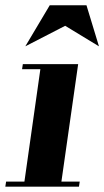

<svg xmlns="http://www.w3.org/2000/svg" viewBox="-20 -702 392 722"><path d="M0 0 2.9 -19H71.8L131.8 -441.9H63L65.9 -460.9H273.9L210.9 -19H279.8L276.9 0ZM75.2 -527.8 167 -682.1H305.2L352.1 -527.8L225.1 -605Z"/></svg>

Font: Hjet
Style: Italic
Weight: 400
Designer: T. Christopher White
Version: Version 1.2